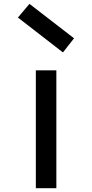

<svg xmlns="http://www.w3.org/2000/svg" viewBox="-20 -998 488 1018"><path d="M136.2 -977.5 372.5 -795 313.8 -720 75 -905ZM170 -625H278.8V0H170Z"/></svg>

Font: Abordage
Style: Regular
Weight: 400
Designer: Ange Degheest & Eugénie Bidaut
Foundry: Velvetyne Type Foundry
Version: Version 1.000;FEAKit 1.0